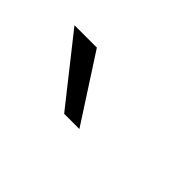

<svg xmlns="http://www.w3.org/2000/svg" viewBox="-26 -937 552 552"><g transform="rotate(45 250.0 -660.5)"><path d="M221 -560 62 -761H153L283 -560Z"/></g></svg>

Font: Nunito Sans 7pt Expanded Light
Style: Regular
Weight: 300
Width: 7
Designer: Vernon Adams
Foundry: Vernon Adams
Version: Version 3.101;gftools[0.9.27]